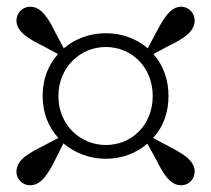

<svg xmlns="http://www.w3.org/2000/svg" viewBox="-20 -652 630 572"><path d="M154 -366C154 -451 219 -512 295 -512C373 -512 435 -451 435 -366C435 -280 373 -220 295 -220C221 -220 154 -278 154 -366ZM107 -366C107 -315 125 -272 154 -241L108 -217C65 -195 29 -176 29 -140C29 -118 47 -100 70 -100C104 -100 125 -137 146 -179L169 -225C203 -196 247 -179 295 -179C342 -179 386 -195 419 -224L444 -179C465 -137 485 -100 520 -100C542 -100 560 -118 560 -141C560 -175 523 -195 481 -217L436 -241C465 -272 482 -315 482 -366C482 -417 465 -459 437 -491L482 -515C524 -536 560 -556 560 -591C560 -613 542 -632 520 -632C486 -632 466 -594 444 -553L420 -508C387 -537 343 -553 295 -553C248 -553 204 -537 170 -508L146 -553C125 -596 104 -632 70 -632C48 -632 29 -614 29 -591C29 -557 66 -536 108 -515L153 -491C124 -459 107 -417 107 -366Z"/></svg>

Font: Noto Serif JP
Style: Bold
Weight: 700
Designer: Ryoko NISHIZUKA 西塚涼子 (kana & ideographs); Frank Grießhammer (Latin, Greek & Cyrillic); Wenlong ZHANG 张文龙 (bopomofo); San
Foundry: Adobe
Version: Version 2.001;hotconv 1.1.0;makeotfexe 2.6.0